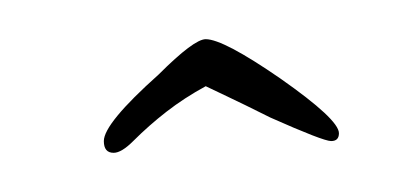

<svg xmlns="http://www.w3.org/2000/svg" viewBox="-20 -271 208 98"><path d="M38 -193Q33 -193 33 -199Q33 -208 61 -233Q79 -251 85 -251Q94 -251 123 -231Q153 -210 153 -203Q153 -199 149 -199Q145 -199 118 -211Q104 -218 95.5 -222Q87 -226 85 -227Q74 -221 65 -214Q56 -207 48 -199Q42 -193 38 -193Z"/></svg>

Font: Puppies Play
Style: Regular
Weight: 400
Designer: Robert E. Leuschke
Foundry: Robert E. Leuschke
Version: Version 1.010; ttfautohint (v1.8.3)